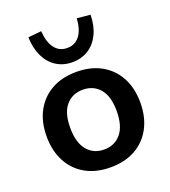

<svg xmlns="http://www.w3.org/2000/svg" viewBox="-138 -852 853 963"><g transform="rotate(-20 288.0 -370.5)"><path d="M288 10Q212 10 156 -21Q100 -52 69 -109.5Q38 -167 38 -245Q38 -323 69 -380Q100 -437 156 -468Q212 -499 288 -499Q364 -499 420 -468Q476 -437 507 -380Q538 -323 538 -245Q538 -167 507 -109.5Q476 -52 420 -21Q364 10 288 10ZM288 -85Q344 -85 378 -125.5Q412 -166 412 -246Q412 -325 378 -364.5Q344 -404 288 -404Q232 -404 198 -364.5Q164 -325 164 -246Q164 -166 198 -125.5Q232 -85 288 -85ZM288 -551Q240 -551 203 -574.5Q166 -598 145 -641.5Q124 -685 122 -744L193 -751Q197 -691 221.5 -659Q246 -627 288 -627Q330 -627 354.5 -659Q379 -691 383 -751L454 -744Q453 -685 432 -641.5Q411 -598 374 -574.5Q337 -551 288 -551Z"/></g></svg>

Font: Nunito Sans 12pt ExtraLight 12pt
Style: Bold
Weight: 700
Version: Version 3.101;gftools[0.9.27]